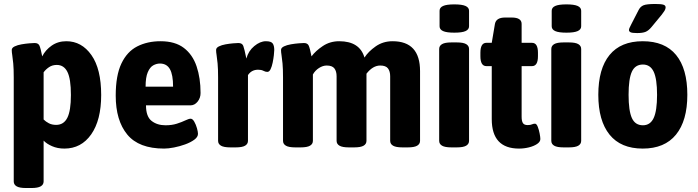

<svg xmlns="http://www.w3.org/2000/svg" viewBox="-20 -738 3507 964"><path d="M110 206Q78 206 63.5 197.5Q49 189 49 173V-349Q49 -393 46.5 -419.5Q44 -446 41.5 -461Q39 -476 39 -487Q39 -498 53.5 -505Q68 -512 88.5 -515.5Q109 -519 127.5 -520.5Q146 -522 154 -522Q172 -522 178 -509Q184 -496 192 -455Q208 -487 239.5 -509Q271 -531 313 -531Q390 -531 439 -461.5Q488 -392 488 -261Q488 -135 438 -63.5Q388 8 303 8Q269 8 241.5 -4Q214 -16 199 -32V173Q199 189 184.5 197.5Q170 206 138 206ZM262 -111Q300 -111 318 -146.5Q336 -182 336 -261Q336 -342 318.5 -377Q301 -412 265 -412Q243 -412 226.5 -401Q210 -390 199 -375V-138Q210 -127 225.5 -119Q241 -111 262 -111Z M804 8Q677 8 619 -62.5Q561 -133 561 -258Q561 -359 589.5 -419Q618 -479 669 -505Q720 -531 786 -531Q859 -531 903 -497.5Q947 -464 967 -405Q987 -346 987 -271Q987 -246 972 -227.5Q957 -209 936 -209H713Q713 -153 741 -131Q769 -109 811 -109Q843 -109 868 -117Q893 -125 910.5 -133.5Q928 -142 937 -142Q947 -142 955.5 -127Q964 -112 969 -94Q974 -76 974 -66Q974 -50 955.5 -36.5Q937 -23 909.5 -13Q882 -3 853.5 2.5Q825 8 804 8ZM711 -303H849Q849 -363 833 -391Q817 -419 783 -419Q766 -419 749.5 -410Q733 -401 722 -375.5Q711 -350 711 -303Z M1136 2Q1104 2 1089.5 -6.5Q1075 -15 1075 -31V-349Q1075 -393 1072.5 -419.5Q1070 -446 1067.5 -461Q1065 -476 1065 -487Q1065 -498 1079 -505Q1093 -512 1113 -515.5Q1133 -519 1151 -520.5Q1169 -522 1177 -522Q1196 -522 1201.5 -507.5Q1207 -493 1217 -444Q1227 -482 1256.5 -506.5Q1286 -531 1315 -531Q1341 -531 1349 -520Q1357 -509 1357 -487Q1357 -479 1355 -461Q1353 -443 1349 -423.5Q1345 -404 1338.5 -390.5Q1332 -377 1322 -377Q1313 -377 1302.5 -382.5Q1292 -388 1276 -388Q1243 -388 1225 -361V-31Q1225 -15 1210.5 -6.5Q1196 2 1164 2Z M1462 2Q1430 2 1415.5 -6.5Q1401 -15 1401 -31V-349Q1401 -393 1398.5 -419.5Q1396 -446 1393.5 -461Q1391 -476 1391 -487Q1391 -498 1405.5 -505Q1420 -512 1440.5 -515.5Q1461 -519 1479.5 -520.5Q1498 -522 1506 -522Q1524 -522 1530 -509Q1536 -496 1544 -455Q1565 -483 1601 -507Q1637 -531 1683 -531Q1786 -531 1810 -449Q1829 -479 1866 -505Q1903 -531 1951 -531Q2089 -531 2089 -381V-31Q2089 -15 2074.5 -6.5Q2060 2 2028 2H2000Q1968 2 1953.5 -6.5Q1939 -15 1939 -31V-355Q1939 -380 1928 -394.5Q1917 -409 1889 -409Q1852 -409 1820 -368V-31Q1820 -15 1805.5 -6.5Q1791 2 1759 2H1731Q1699 2 1684.5 -6.5Q1670 -15 1670 -31V-355Q1670 -380 1659 -394.5Q1648 -409 1620 -409Q1601 -409 1581.5 -396.5Q1562 -384 1551 -364V-31Q1551 -15 1536.5 -6.5Q1522 2 1490 2Z M2246 2Q2214 2 2199.5 -6.5Q2185 -15 2185 -31V-492Q2185 -508 2199.5 -516.5Q2214 -525 2246 -525H2274Q2306 -525 2320.5 -516.5Q2335 -508 2335 -492V-31Q2335 -15 2320.5 -6.5Q2306 2 2274 2ZM2261 -574Q2222 -574 2204.5 -582Q2187 -590 2187 -606V-684Q2187 -700 2204.5 -708Q2222 -716 2261 -716Q2300 -716 2317.5 -708Q2335 -700 2335 -684V-606Q2335 -590 2317.5 -582Q2300 -574 2261 -574Z M2586 8Q2449 8 2449 -140V-406H2422Q2392 -406 2392 -456V-473Q2392 -523 2422 -523H2449L2465 -618Q2471 -650 2516 -650H2549Q2599 -650 2599 -618V-523H2651Q2681 -523 2681 -473V-456Q2681 -406 2651 -406H2599V-152Q2599 -130 2605.5 -120Q2612 -110 2629 -110Q2643 -110 2650.5 -113.5Q2658 -117 2666 -117Q2674 -117 2680 -101.5Q2686 -86 2689.5 -67.5Q2693 -49 2693 -40Q2693 -26 2676.5 -15Q2660 -4 2635.5 2Q2611 8 2586 8Z M2809 2Q2777 2 2762.5 -6.5Q2748 -15 2748 -31V-492Q2748 -508 2762.5 -516.5Q2777 -525 2809 -525H2837Q2869 -525 2883.5 -516.5Q2898 -508 2898 -492V-31Q2898 -15 2883.5 -6.5Q2869 2 2837 2ZM2824 -574Q2785 -574 2767.5 -582Q2750 -590 2750 -606V-684Q2750 -700 2767.5 -708Q2785 -716 2824 -716Q2863 -716 2880.5 -708Q2898 -700 2898 -684V-606Q2898 -590 2880.5 -582Q2863 -574 2824 -574Z M3207 8Q3097 8 3040.5 -62Q2984 -132 2984 -262Q2984 -393 3040.5 -462Q3097 -531 3207 -531Q3318 -531 3374.5 -462Q3431 -393 3431 -262Q3431 -132 3374 -62Q3317 8 3207 8ZM3208 -109Q3245 -109 3262 -145.5Q3279 -182 3279 -262Q3279 -342 3262 -378Q3245 -414 3208 -414Q3169 -414 3152.5 -378Q3136 -342 3136 -262Q3136 -182 3152.5 -145.5Q3169 -109 3208 -109ZM3179 -572Q3154 -572 3146 -576Q3138 -580 3138 -587Q3138 -592 3140.5 -597.5Q3143 -603 3149 -615L3186 -687Q3195 -705 3211 -711.5Q3227 -718 3270 -718Q3299 -718 3310.5 -714.5Q3322 -711 3322 -701Q3322 -693 3316.5 -684Q3311 -675 3303 -665L3251 -602Q3236 -584 3221 -578Q3206 -572 3179 -572Z"/></svg>

Font: Asap Semi Condensed
Style: Bold
Weight: 700
Width: 4
Designer: Pablo Cosgaya
Foundry: Omnibus-Type
Version: Version 3.001; ttfautohint (v1.8.4.7-5d5b)